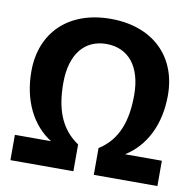

<svg xmlns="http://www.w3.org/2000/svg" viewBox="-80 -807 904 889"><g transform="rotate(10 371.5 -362.5)"><path d="M371 -607C473 -607 538 -532 538 -396C538 -279 509 -183 418 -126V0H717V-119H544C638 -178 692 -285 692 -422C692 -606 567 -725 371 -725C174 -725 50 -606 50 -422C50 -286 104 -177 196 -119H26V0H322V-126C234 -185 205 -277 205 -395C205 -532 270 -607 371 -607Z"/></g></svg>

Font: Noto Sans Display
Style: Bold
Weight: 700
Designer: Monotype Design Team
Foundry: Monotype Imaging Inc.
Version: Version 1.900